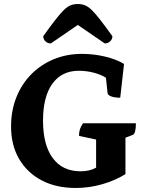

<svg xmlns="http://www.w3.org/2000/svg" viewBox="-20 -923 732 955"><path d="M357 12Q259 12 187 -26Q115 -64 75 -132.5Q35 -201 35 -294Q35 -372 61 -438Q87 -504 134.5 -552.5Q182 -601 246.5 -628Q311 -655 388 -655Q446 -655 502.5 -641.5Q559 -628 597 -605L578 -437Q550 -437 533 -443.5Q516 -450 515 -460L507 -536Q485 -551 448 -561Q411 -571 372 -571Q287 -571 240.5 -506.5Q194 -442 194 -323Q194 -202 242.5 -136.5Q291 -71 381 -71Q426 -71 458 -89V-229L373 -247Q373 -266 377.5 -280Q382 -294 393 -310H656Q656 -258 640 -252L604 -238V-57Q553 -25 488 -6.5Q423 12 357 12ZM367 -903Q387 -903 403 -896.5Q419 -890 436.5 -873Q454 -856 478.5 -824.5Q503 -793 539 -743Q539 -728 528 -717.5Q517 -707 501 -707L367 -799L233 -707Q217 -707 206 -717.5Q195 -728 195 -743Q231 -793 255.5 -824.5Q280 -856 297.5 -873Q315 -890 331 -896.5Q347 -903 367 -903Z"/></svg>

Font: Petrona ExtraBold
Style: Regular
Weight: 800
Designer: Ringo R. Seeber
Foundry: Ringo R. Seeber
Version: Version 2.001; ttfautohint (v1.8.3)